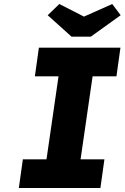

<svg xmlns="http://www.w3.org/2000/svg" viewBox="-20 -938 622 958"><path d="M74 0 94 -143H212L272 -557H154L174 -700H581L561 -557H442L382 -143H501L481 0ZM337 -755 218 -862 276 -918 413 -848H383L540 -918L582 -862L433 -755Z"/></svg>

Font: Lexend
Style: Bold Italic
Weight: 700
Italic angle: -8.13011°
Designer: Bonnie Shaver-Troup, Thomas Jockin
Foundry: Lexend
Version: Version 1.007